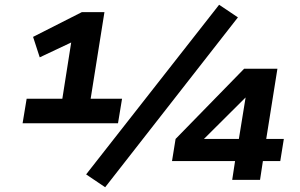

<svg xmlns="http://www.w3.org/2000/svg" viewBox="-20 -756 1262 807"><path d="M75 -238 92 -341H242L282 -595L325 -599L147 -515L119 -601L324 -705H419L361 -341H493L476 -238ZM422 31 342 -23 901 -736 980 -683ZM956 0 968 -79H703L718 -172L1006 -467H1146L1099 -172H1173L1158 -79H1085L1073 0ZM984 -172 1015 -363H1029L803 -138L805 -172Z"/></svg>

Font: Nunito Sans 7pt SemiExpanded ExtraBold
Style: Italic
Weight: 800
Width: 6
Italic angle: -9°
Designer: Vernon Adams
Foundry: Vernon Adams
Version: Version 3.101;gftools[0.9.27]